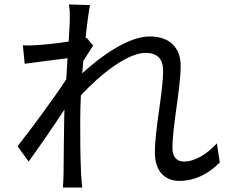

<svg xmlns="http://www.w3.org/2000/svg" viewBox="-20 -811 1040 864"><path d="M956 -166C910 -116 857 -84 807 -84C772 -84 756 -110 756 -144C756 -244 793 -415 793 -514C793 -595 746 -647 653 -647C554 -647 427 -552 350 -481C352 -500 353 -519 355 -537C370 -561 387 -588 399 -606L370 -641L365 -639C372 -708 380 -764 385 -788L290 -791C295 -766 294 -740 294 -717C294 -706 292 -671 289 -624C238 -616 180 -610 148 -608C124 -606 105 -606 83 -607L91 -524C153 -532 239 -544 284 -549C282 -518 280 -486 278 -454C228 -376 114 -222 59 -153L109 -84C157 -150 222 -245 270 -318C270 -303 269 -290 269 -280C267 -170 267 -121 266 -26C266 -10 264 19 263 33H350C348 15 346 -10 345 -27C341 -116 341 -176 341 -266C341 -301 342 -340 344 -382C435 -480 555 -573 635 -573C685 -573 714 -549 714 -492C714 -396 677 -233 677 -123C677 -41 722 3 787 3C855 3 917 -27 969 -80Z"/></svg>

Font: Noto Sans Mono CJK SC Regular
Style: Regular
Weight: 400
Designer: Ryoko NISHIZUKA (kana & ideographs); Paul D. Hunt (Latin, Greek & Cyrillic); Wenlong ZHANG (bopomofo); Sandoll Communica
Foundry: Adobe Systems Incorporated
Version: Version 1.005;PS 1.005;hotconv 1.0.96;makeotf.lib2.5.65012